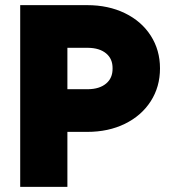

<svg xmlns="http://www.w3.org/2000/svg" viewBox="-20 -727 675 747"><path d="M58.6 -707H319.3Q401.4 -707 465.8 -675.8Q530.3 -644.5 566.4 -588.4Q602.5 -532.2 602.5 -460.9Q602.5 -389.2 566.4 -333Q530.3 -276.9 466.1 -245.4Q401.9 -213.9 319.3 -213.9H242.2V0H58.6ZM322.3 -379.9Q367.2 -380.4 392.8 -401.9Q418.5 -423.3 418 -460.9Q418.5 -498 392.8 -519.3Q367.2 -540.5 322.3 -541H242.2V-379.9Z"/></svg>

Font: Wanted Sans Black
Style: Regular
Weight: 900
Designer: Original Design by Kil Hyung-jin and Kang Hanbin, Wanted Lab, Inc; Hangeul from Source Han Sans by Jang Soo-young and Ka
Foundry: Wanted Lab, Inc.
Version: Version 1.003